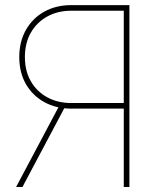

<svg xmlns="http://www.w3.org/2000/svg" viewBox="-20 -748 626 768"><path d="M497.6 0H475.1V-705.1H265.1Q210.9 -705.1 168.9 -681.9Q127 -658.7 103.3 -617.2Q79.6 -575.7 79.6 -519.5Q79.6 -464.4 103.3 -423.1Q127 -381.8 168.9 -358.9Q210.9 -335.9 265.1 -335.9H485.8V-313.5H265.1Q204.6 -313.5 157.5 -339.4Q110.4 -365.2 83.7 -411.6Q57.1 -458 57.1 -519.5Q57.1 -582 84 -628.9Q110.8 -675.8 157.7 -701.7Q204.6 -727.5 265.1 -727.5H497.6ZM69.8 0H44.4L220.2 -331.1H245.6Z"/></svg>

Font: Inter 28pt Thin
Style: Regular
Weight: 250
Designer: Rasmus Andersson
Foundry: rsms
Version: Version 4.001;git-66647c0bb